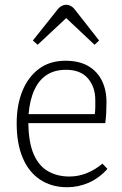

<svg xmlns="http://www.w3.org/2000/svg" viewBox="-20 -772 511 806"><path d="M262 14Q197 14 149 -17.5Q101 -49 75.5 -109Q50 -169 50 -254Q50 -331 74 -390Q98 -449 143.5 -483Q189 -517 255 -517Q312 -517 350 -495Q388 -473 407.5 -434Q427 -395 427 -344Q427 -323 426 -301Q425 -279 422 -255H99Q100 -174 121.5 -124.5Q143 -75 182 -53Q221 -31 271 -31Q309 -31 344 -45Q379 -59 410 -85L431 -63Q396 -24 352.5 -5Q309 14 262 14ZM100 -293H378Q380 -309 380 -322Q380 -335 380 -352Q380 -407 349 -443Q318 -479 257 -479Q210 -479 177 -458Q144 -437 124.5 -395Q105 -353 100 -293ZM138 -584 118 -602 220 -730Q228 -741 238 -746.5Q248 -752 258 -752Q265 -752 271.5 -749.5Q278 -747 284.5 -742Q291 -737 298 -727L396 -602L377 -584L258 -696Z"/></svg>

Font: Literata ExtraLight
Style: Regular
Weight: 250
Designer: Latin by Veronika Burian and Jose Scaglione. Greek by Irene Vlachou. Cyrillic by Vera Evstafieva.
Foundry: TypeTogether
Version: Version 3.103;gftools[0.9.29]